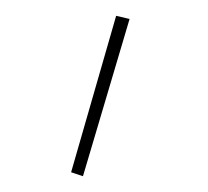

<svg xmlns="http://www.w3.org/2000/svg" viewBox="-20 -731 263 243"><path d="M70 -513 127 -711 144 -707 85 -508Z"/></svg>

Font: Ysabeau SC Thin
Style: Regular
Weight: 200
Designer: Christian Thalmann (Catharsis Fonts)
Version: Version 0.003